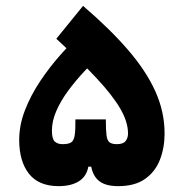

<svg xmlns="http://www.w3.org/2000/svg" viewBox="-20 -634 626 659"><path d="M181.2 4.9Q112.8 4.9 79.3 -37.8Q45.9 -80.6 45.9 -153.8Q45.9 -205.1 65.9 -256.3Q85.9 -307.6 118.4 -356.2Q150.9 -404.8 189.7 -448.2Q228.5 -491.7 266.1 -527.3L337.4 -456.5Q302.7 -424.8 270.8 -390.6Q238.8 -356.4 213.4 -321.8Q188 -287.1 173.1 -252.7Q158.2 -218.3 158.2 -185.5Q158.2 -157.2 168 -148.2Q177.7 -139.2 194.8 -139.2Q214.4 -139.2 223.9 -145Q233.4 -150.9 236.3 -169.2Q239.3 -187.5 238.8 -224.1H343.3Q343.3 -188.5 345.5 -170.2Q347.7 -151.9 356 -145.5Q364.3 -139.2 380.9 -139.2Q402.8 -139.2 411.1 -149.9Q419.4 -160.6 419.4 -175.8Q419.4 -215.3 393.1 -260.7Q366.7 -306.2 312.3 -364.7Q257.8 -423.3 173.3 -501L265.1 -613.8Q357.9 -534.2 419.9 -462.2Q481.9 -390.1 513.4 -320.1Q544.9 -250 544.9 -175.8Q544.9 -126.5 528.8 -85.4Q512.7 -44.4 477.8 -19.8Q442.9 4.9 385.7 4.9Q343.8 4.9 321.8 -11.5Q299.8 -27.8 293 -62H283.2Q276.9 -27.8 250.2 -11.5Q223.6 4.9 181.2 4.9Z"/></svg>

Font: Cascadia Code
Style: Regular
Weight: 400
Monospace: yes
Designer: Aaron Bell
Foundry: Saja Typeworks
Version: Version 2106.017